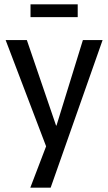

<svg xmlns="http://www.w3.org/2000/svg" viewBox="-20 -669 500 887"><path d="M454 -484 214 198H120L193 7L6 -484H104L239 -89H241L363 -484ZM339 -590H121V-649H339Z"/></svg>

Font: Play
Style: Regular
Weight: 400
Designer: Jonas Hecksher
Foundry: Jonas Hecksher, Playtypeª, e-types AS
Version: Version 1.002